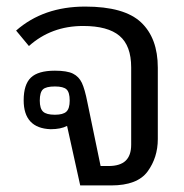

<svg xmlns="http://www.w3.org/2000/svg" viewBox="-20 -564 559 584"><path d="M184 -181Q165 -171 134 -171Q52 -174 52 -259Q52 -307 74 -328Q96 -349 147 -349Q184 -349 202 -340Q220 -331 229 -312Q238 -293 246 -252L286 -59H310Q345 -59 362 -75Q379 -91 379 -124V-359Q379 -425 343.5 -455Q308 -485 233 -485Q136 -485 68 -424L29 -471Q112 -544 239 -544Q358 -544 409 -496Q460 -448 460 -358V-141Q460 -85 429 -42.5Q398 0 318 0H224ZM192 -258Q192 -283 182.5 -292Q173 -301 147 -301Q120 -301 110.5 -292Q101 -283 101 -258Q101 -234 111 -224.5Q121 -215 147 -215Q172 -215 182 -224.5Q192 -234 192 -258Z"/></svg>

Font: Pridi Light
Style: Regular
Weight: 300
Designer: Katatrad Team
Foundry: CadsonDemak
Version: Version 1.003